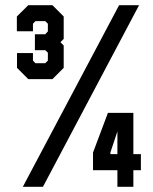

<svg xmlns="http://www.w3.org/2000/svg" viewBox="-20 -720 588 740"><path d="M89 -415 45.5 -458.5V-515.5H107V-486.5L116.5 -476.5H154.5L164.5 -486.5V-517L154.5 -526.5H114.5V-588H154.5L164.5 -599V-628.5L154.5 -638.5H116.5L107 -628.5V-599.5H45V-656.5L89 -700H182L225.5 -656.5V-570L213 -557.5L225.5 -544.5V-458.5L182 -415ZM68 0 439 -700H516L145.5 0ZM432.5 0V-64H338.5V-132L396 -285H494V-126H523V-64H494V0ZM405.5 -126H432.5V-213.5L405.5 -132.5Z"/></svg>

Font: Tourney Expanded Black
Style: Regular
Weight: 900
Width: 7
Designer: Tyler Finck
Foundry: Etcetera Type Co
Version: Version 1.010; ttfautohint (v1.8.3)